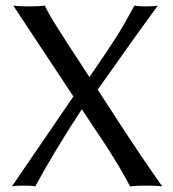

<svg xmlns="http://www.w3.org/2000/svg" viewBox="-20 -668 621 691"><path d="M564 2.9Q545.9 0 505.9 0Q466.3 0 448.2 2.9Q429.7 -32.7 405.8 -72.8L368.2 -133.8L318.8 -208L274.4 -274.9Q175.3 -123.5 106.9 2.9Q95.7 0 64.9 0Q34.2 0 22.9 2.9L244.1 -320.8L27.8 -647.9Q44.9 -645 84 -645Q123 -645 141.1 -647.9Q149.4 -630.9 161.6 -609.4Q173.8 -587.9 192.4 -559.6L224.6 -508.8L263.7 -449.2L301.8 -390.6Q369.1 -488.3 397.2 -532.5Q425.3 -576.7 463.9 -647.9Q475.1 -645 505.9 -645Q536.6 -645 547.9 -647.9L465.8 -534.7L331.5 -345.2L372.1 -283.2L413.6 -219.2L448.7 -166L488.3 -106.4L523.4 -55.2Z"/></svg>

Font: Linux Biolinum G
Style: Regular
Weight: 400
Designer: Philipp H. Poll
Foundry: Philipp H. Poll
Version: Version 1.1.0 ; ttfautohint (v1.6)